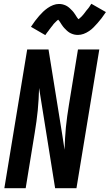

<svg xmlns="http://www.w3.org/2000/svg" viewBox="-20 -997 581 1017"><path d="M3 0 124 -735H237L309 -288L322 -204Q323 -234 324.5 -263.5Q326 -293 329 -322.5Q332 -352 336 -381.5Q340 -411 345 -441L393 -735H506L385 0H272L187 -531Q186 -501 184.5 -471.5Q183 -442 180 -412.5Q177 -383 173 -353.5Q169 -324 164 -294L116 0ZM220 -811 144 -855Q155 -872 166 -886.5Q177 -901 187.5 -913Q198 -925 208.5 -935Q219 -945 232.5 -954.5Q246 -964 261.5 -970Q277 -976 292 -976Q297 -976 302 -975.5Q307 -975 311 -974Q315 -973 319.5 -971.5Q324 -970 328.5 -968Q333 -966 336.5 -963.5Q340 -961 343.5 -958.5Q347 -956 350 -953Q353 -950 356.5 -946.5Q360 -943 363.5 -939.5Q367 -936 369.5 -932.5Q372 -929 374.5 -925.5Q377 -922 379 -919Q381 -916 384 -911Q387 -906 390 -902Q393 -898 396 -895Q399 -892 398 -890H397Q396 -890 394.5 -890.5Q393 -891 392 -891H391L394 -894Q397 -896 400 -898.5Q403 -901 405.5 -903.5Q408 -906 410 -907.5Q412 -909 413.5 -911Q415 -913 417 -915Q419 -917 421 -919.5Q423 -922 425 -924.5Q427 -927 429 -929.5Q431 -932 433 -935Q435 -938 437.5 -941Q440 -944 442.5 -947Q445 -950 448 -953.5Q451 -957 453.5 -961Q456 -965 458.5 -969Q461 -973 464 -977L541 -933Q529 -915 518 -900.5Q507 -886 496.5 -874.5Q486 -863 476 -852.5Q466 -842 452 -832.5Q438 -823 423 -817.5Q408 -812 393 -812Q388 -812 383 -812.5Q378 -813 373.5 -814Q369 -815 365 -816.5Q361 -818 356 -820Q351 -822 347.5 -824.5Q344 -827 340.5 -829.5Q337 -832 334 -835Q331 -838 327.5 -841.5Q324 -845 320.5 -848.5Q317 -852 314.5 -855.5Q312 -859 309.5 -862.5Q307 -866 305 -869Q303 -872 300 -877Q297 -882 294 -886Q291 -890 288 -893Q285 -896 286 -897Q286 -898 286 -898Q286 -898 287 -898Q288 -898 290 -897.5Q292 -897 293 -897H294Q293 -896 290 -894Q287 -892 284 -889.5Q281 -887 278.5 -884.5Q276 -882 274 -880Q272 -878 270.5 -876.5Q269 -875 267 -873Q265 -871 263 -868.5Q261 -866 259.5 -863.5Q258 -861 255.5 -858.5Q253 -856 251 -853Q249 -850 246.5 -847Q244 -844 241.5 -840.5Q239 -837 236.5 -833.5Q234 -830 231 -826.5Q228 -823 225.5 -819Q223 -815 220 -811Z"/></svg>

Font: Iosevka Oblique
Style: Bold
Weight: 700
Italic angle: -9°
Monospace: yes
Designer: Belleve Invis
Foundry: Belleve Invis
Version: Version 32.5.0; ttfautohint (v1.8.4)